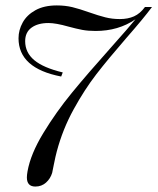

<svg xmlns="http://www.w3.org/2000/svg" viewBox="-20 -540 581 708"><path d="M446.8 -400.9Q379.4 -323.2 335.4 -266.4Q291.5 -209.5 251.5 -136.7Q211.4 -64 189.5 18.1Q185.1 33.7 178.2 68.4Q173.3 92.8 172.4 97.2Q166 118.7 149.7 133.3Q133.3 147.9 110.4 147.9Q79.1 147.9 79.1 114.3Q79.1 105.5 81.5 91.8Q92.8 27.8 139.9 -49.6Q187 -127 245.1 -197.8Q303.2 -268.6 388.7 -364.3Q456.5 -440.4 479.5 -468.8Q416.5 -425.8 332.5 -425.8Q304.7 -425.8 283 -429.9Q261.2 -434.1 232.4 -441.9Q186 -455.1 158.7 -455.1Q119.6 -455.1 96.2 -438Q72.8 -420.9 72.8 -388.2Q72.8 -346.2 106.4 -318.1Q140.1 -290 211.4 -272.9L205.6 -257.8Q48.3 -288.1 48.3 -398.9Q48.3 -429.2 63.7 -457Q79.1 -484.9 110.8 -502.4Q142.6 -520 189.5 -520Q220.2 -520 246.6 -513.7Q272.9 -507.3 308.6 -494.6Q343.3 -482.4 368.4 -476.1Q393.6 -469.7 421.9 -469.7Q451.7 -469.7 474.1 -479.7Q496.6 -489.7 514.6 -514.2H540.5Q509.3 -472.2 446.8 -400.9Z"/></svg>

Font: TypoPRO Playfair Display
Style: Italic
Weight: 400
Italic angle: -14°
Designer: Claus Eggers Sørensen
Foundry: Claus Eggers Sørensen
Version: Version 1.004;PS 001.004;hotconv 1.0.70;makeotf.lib2.5.58329